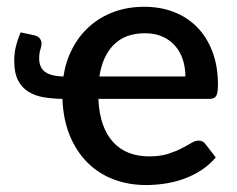

<svg xmlns="http://www.w3.org/2000/svg" viewBox="-20 -538 698 566"><path d="M526.5 -312.5Q526.5 -339.5 518.8 -362.8Q511 -386 496 -403.2Q481 -420.5 458.8 -430.2Q436.5 -440 407.5 -440Q349 -440 315.5 -406.2Q282 -372.5 273 -312.5ZM270 -246.5Q272 -203 283.2 -171.2Q294.5 -139.5 314 -118.5Q333.5 -97.5 360.2 -87.2Q387 -77 420 -77Q451.5 -77 474.5 -84.2Q497.5 -91.5 514.5 -100.2Q531.5 -109 543.5 -116.2Q555.5 -123.5 565.5 -123.5Q578.5 -123.5 585.5 -113.5L616 -74Q597 -51.5 573 -36Q549 -20.5 522 -10.8Q495 -1 466.5 3.2Q438 7.5 410.5 7.5Q359.5 7.5 315.5 -9Q271.5 -25.5 238.8 -57.8Q206 -90 186.2 -137.2Q166.5 -184.5 164 -246.5Q135 -247 109.2 -251.2Q83.5 -255.5 64 -267.5Q44.5 -279.5 33.2 -301.2Q22 -323 22 -359Q22 -380 26.5 -399.5Q31 -419 41 -442.5L81 -434Q94 -430.5 98.2 -423.5Q102.5 -416.5 102.5 -410Q102.5 -403 99 -392Q95.5 -381 95.5 -365.5Q95.5 -338.5 113 -326Q130.5 -313.5 167 -312.5Q173.5 -356.5 193 -394.2Q212.5 -432 243 -459.5Q273.5 -487 314.5 -502.5Q355.5 -518 405.5 -518Q452.5 -518 492.2 -502.8Q532 -487.5 561 -458Q590 -428.5 606.2 -385.8Q622.5 -343 622.5 -288.5Q622.5 -263.5 617.2 -255Q612 -246.5 597.5 -246.5Z"/></svg>

Font: Lato 2
Style: Regular
Weight: 600
Designer: Lukasz Dziedzic with Adam Twardoch and Botio Nikoltchev
Foundry: tyPoland Lukasz Dziedzic
Version: Version 2.015; 2015-08-06; http://www.latofonts.com/